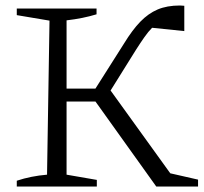

<svg xmlns="http://www.w3.org/2000/svg" viewBox="-20 -678 742 698"><path d="M41 0V-21Q92 -38 151 -43L160 -603L41 -623V-647H331V-626Q282 -611 222 -604V-356H327L431 -520Q461 -569 490 -599Q519 -629 553 -643.5Q587 -658 634 -658Q642 -658 650 -657V-565L533 -577Q519 -563 505 -543Q491 -523 475 -498L382 -349L599 -48L700 -25V0H548L327 -309H222V-43L332 -24V0Z"/></svg>

Font: Piazzolla SC Light
Style: Regular
Weight: 300
Designer: Juan Pablo del Peral
Foundry: Huerta Tipografica
Version: Version 1.330